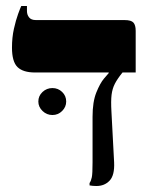

<svg xmlns="http://www.w3.org/2000/svg" viewBox="-20 -617 509 641"><path d="M97 -375Q57 -375 38.5 -393Q20 -411 20 -458Q20 -492 26.5 -521Q33 -550 40.5 -570.5Q48 -591 51 -597H70V-580Q70 -568 77 -559Q84 -550 100 -550H396Q418 -550 425.5 -541.5Q433 -533 433 -514V-375ZM302 4Q296 4 290 3.5Q284 3 279 2V-6Q284 -13 286.5 -25Q289 -37 289 -75V-227Q289 -277 301.5 -308Q314 -339 327 -354.5Q340 -370 343 -373V-406H389V-375Q372 -354 363.5 -337.5Q355 -321 352.5 -300.5Q350 -280 352 -245L361 -75Q363 -32 346 -14Q329 4 302 4ZM155 -233Q136 -233 122 -246.5Q108 -260 108 -278Q108 -297 122 -310Q136 -323 155 -323Q174 -323 187.5 -310Q201 -297 201 -278Q201 -260 187.5 -246.5Q174 -233 155 -233Z"/></svg>

Font: Frank Ruhl Libre ExtraBold
Style: Regular
Weight: 800
Designer: Yanek Iontef
Foundry: Fontef
Version: Version 6.003;gftools[0.9.30]